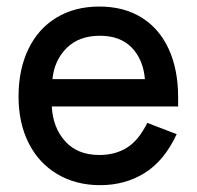

<svg xmlns="http://www.w3.org/2000/svg" viewBox="-20 -533 595 581"><path d="M283.2 27.3Q209 27.3 152.6 -6.6Q96.2 -40.5 66.2 -101.1Q36.1 -161.6 36.1 -240.7Q36.1 -322.3 65.7 -384Q95.2 -445.8 150.6 -479.5Q206.1 -513.2 280.8 -513.2Q355 -513.2 408.7 -479.7Q462.4 -446.3 490.7 -384.3Q519 -322.3 519 -238.8V-210.9H136.7Q140.1 -146.5 177.5 -105.2Q214.8 -64 280.8 -64Q328.1 -64 363.5 -85.7Q398.9 -107.4 425.8 -161.1L514.6 -127Q477.5 -46.9 418.2 -9.8Q358.9 27.3 283.2 27.3ZM418.5 -293.5Q413.6 -352.5 378.9 -388.7Q344.2 -424.8 282.2 -424.8Q219.2 -424.8 181.9 -387.9Q144.5 -351.1 138.7 -293.5Z"/></svg>

Font: Potro Sans Bangla
Style: Bold
Weight: 700
Designer: Jayed Ahsan Saad
Foundry: Codepotro
Version: Potro Sans Bangla;Version 0.996;CodepotroFonts;